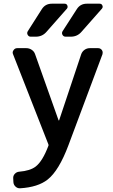

<svg xmlns="http://www.w3.org/2000/svg" viewBox="-20 -803 607 1029"><path d="M204.1 -753.9Q222.7 -783.2 257.8 -783.2H326.2Q336.9 -783.2 340.8 -773.9Q344.7 -764.6 338.9 -756.8L229.5 -632.8Q207 -606.4 171.9 -606.4H144.5Q133.8 -606.4 128.4 -616.2Q123 -626 128.9 -635.7ZM391.6 -753.9Q410.2 -783.2 445.3 -783.2H513.7Q524.4 -783.2 528.3 -774.4Q530.3 -770.5 530.3 -766.6Q530.3 -761.7 526.4 -756.8L417 -632.8Q394.5 -606.4 359.4 -606.4H332Q320.3 -606.4 314.9 -616.2Q309.6 -626 315.4 -635.7ZM293.9 -158.2Q294.9 -157.2 295.9 -157.2Q296.9 -157.2 296.9 -158.2L415 -511.7Q419.9 -526.4 432.6 -535.6Q445.3 -544.9 460.9 -544.9H505.9Q518.6 -544.9 526.4 -534.2Q530.3 -528.3 530.3 -521.5Q530.3 -516.6 529.3 -512.7L346.7 -24.4Q295.9 111.3 235.4 159.2Q183.6 200.2 87.9 206.1Q86.9 206.1 85.9 206.1Q73.2 206.1 63.5 197.3Q52.7 187.5 51.8 172.9L50.8 152.3Q49.8 138.7 59.6 128.4Q69.3 118.2 83 117.2Q141.6 112.3 170.9 89.8Q208 61.5 239.3 -21.5Q241.2 -25.4 239.3 -29.3L49.8 -512.7Q47.9 -517.6 47.9 -521.5Q47.9 -528.3 52.7 -534.2Q59.6 -544.9 72.3 -544.9H121.1Q136.7 -544.9 149.9 -536.1Q163.1 -527.3 168 -512.7Z"/></svg>

Font: Gen Jyuu GothicL Medium
Style: Regular
Weight: 500
Designer: [Source Han Sans]
Ryoko NISHIZUKA  (kana & ideographs); Paul D. Hunt (Latin, Greek & Cyrillic); Wenlong ZHANG  (bopomofo
Version: Version 1.002.20150607